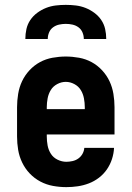

<svg xmlns="http://www.w3.org/2000/svg" viewBox="-20 -760 540 788"><path d="M252 8Q225 8 197.5 3Q170 -2 145.5 -15Q121 -28 102 -48Q83 -68 71 -93Q59 -118 54.5 -145Q50 -172 50 -200V-320Q50 -347 54.5 -374.5Q59 -402 70.5 -426.5Q82 -451 101 -471.5Q120 -492 144 -505Q168 -518 195.5 -523Q223 -528 250 -528Q277 -528 304.5 -523Q332 -518 356 -505Q380 -492 399 -471.5Q418 -451 429.5 -426.5Q441 -402 445.5 -374.5Q450 -347 450 -320V-208H172V-200Q172 -181 175.5 -162.5Q179 -144 189 -128.5Q199 -113 216.5 -104.5Q234 -96 252 -96Q265 -96 278 -99Q291 -102 301.5 -109.5Q312 -117 318.5 -128.5Q325 -140 326 -153H448Q447 -130 439.5 -107Q432 -84 418.5 -64.5Q405 -45 386 -30.5Q367 -16 345 -7.5Q323 1 299.5 4.5Q276 8 252 8ZM172 -312H328V-320Q328 -338 324.5 -356.5Q321 -375 311.5 -390.5Q302 -406 285 -415Q268 -424 250 -424Q232 -424 215 -415Q198 -406 188.5 -390.5Q179 -375 175.5 -356.5Q172 -338 172 -320ZM84 -600Q84 -621 88.5 -641Q93 -661 104.5 -678Q116 -695 133 -707.5Q150 -720 169 -727.5Q188 -735 208.5 -737.5Q229 -740 250 -740Q271 -740 291.5 -737.5Q312 -735 331 -727.5Q350 -720 367 -707.5Q384 -695 395.5 -678Q407 -661 411.5 -641Q416 -621 416 -600H324Q324 -614 318.5 -627Q313 -640 302 -648Q291 -656 277.5 -659Q264 -662 250 -662Q236 -662 222.5 -659Q209 -656 198 -648Q187 -640 181.5 -627Q176 -614 176 -600Z"/></svg>

Font: Iosevka SS04 Extrabold
Style: Regular
Weight: 800
Monospace: yes
Designer: Belleve Invis
Foundry: Belleve Invis
Version: Version 19.0.0; ttfautohint (v1.8.4)